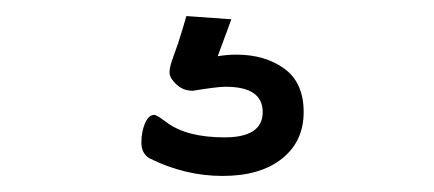

<svg xmlns="http://www.w3.org/2000/svg" viewBox="-20 -41 540 239"><path d="M261 67Q307 67 307 98.5Q307 130 259.5 130Q212 130 187 111Q175 102 172 102Q165 102 160.5 112.5Q156 123 156 136.5Q156 150 166 156Q210 178 257 178Q304 178 331 156.5Q358 135 358 98.5Q358 62 334 44.5Q310 27 274 27Q263 27 251 29L268 -17L212 -21L207 -4Q202 13 196.5 27.5Q191 42 191 49Q191 56 199.5 64Q208 72 220 72Q250 67 261 67Z"/></svg>

Font: LXGW WenKai Mono TC Light
Style: Regular
Weight: 300
Designer: LXGW / Fontworks Inc.
Foundry: LXGW / Fontworks Inc.
Version: Version 1.330